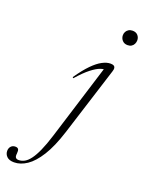

<svg xmlns="http://www.w3.org/2000/svg" viewBox="-364 -812 851 1133"><g transform="rotate(20 61.0 -245.0)"><path d="M220 -685.5Q220 -697.5 225.5 -707.5Q231 -717.5 241.2 -723.8Q251.5 -730 265.5 -730Q287 -730 298.8 -716.8Q310.5 -703.5 310.5 -685.5Q310.5 -673.5 305.2 -662.8Q300 -652 290 -645.8Q280 -639.5 265.5 -639.5Q244.5 -639.5 232.2 -653.2Q220 -667 220 -685.5ZM99 -32.5Q67.5 66.5 30 126.2Q-7.5 186 -47.5 212.8Q-87.5 239.5 -127.5 239.5Q-158 239.5 -173 224.8Q-188 210 -188 189.5Q-188 172 -177.8 160.8Q-167.5 149.5 -150.5 149.5Q-136.5 149.5 -131.5 157.5Q-126.5 165.5 -128.5 184.5Q-131 203 -125.2 210.2Q-119.5 217.5 -106.5 217.5Q-87.5 217.5 -69.8 207.8Q-52 198 -34.8 175Q-17.5 152 0.2 112.5Q18 73 36.5 13.5L188.5 -475.5L200 -457Q185.5 -461 162.2 -453Q139 -445 106.8 -420Q74.5 -395 32 -346.5L26.5 -351.5Q65 -407.5 97.5 -440.5Q130 -473.5 158 -488.2Q186 -503 209.5 -503Q223.5 -503 230.5 -498.8Q237.5 -494.5 238.8 -486Q240 -477.5 235.5 -464Z"/></g></svg>

Font: Newsreader 60pt Light
Style: Italic
Weight: 300
Italic angle: -17°
Designer: Hugues Gentile
Foundry: Production Type
Version: Version 1.003